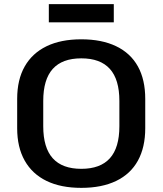

<svg xmlns="http://www.w3.org/2000/svg" viewBox="-20 -899 786 928"><path d="M373 9Q274 9 205 -24.5Q136 -58 99.5 -122.5Q63 -187 63 -279V-421Q63 -514 99.5 -578Q136 -642 205 -675.5Q274 -709 373 -709Q472 -709 541.5 -675.5Q611 -642 646.5 -578Q682 -514 682 -421V-279Q682 -187 646.5 -122.5Q611 -58 541.5 -24.5Q472 9 373 9ZM373 -83Q465 -83 511 -134Q557 -185 557 -289V-411Q557 -515 511 -566Q465 -617 373 -617Q281 -617 235 -566Q189 -515 189 -411V-289Q189 -185 235 -134Q281 -83 373 -83ZM530 -879V-791H216V-879Z"/></svg>

Font: Pathway Extreme 28pt SemiBold
Style: Regular
Weight: 600
Designer: Eduardo Rodriguez Tunni
Foundry: Eduardo Rodriguez Tunni
Version: Version 1.001;gftools[0.9.26]